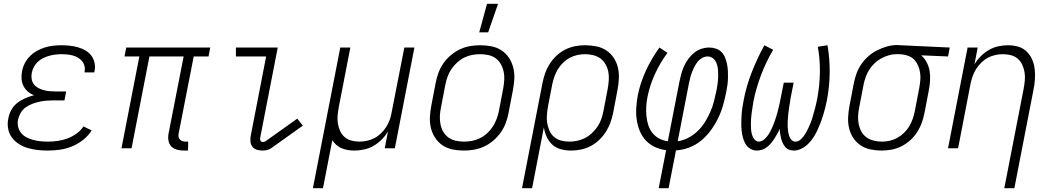

<svg xmlns="http://www.w3.org/2000/svg" viewBox="-20 -780 5540 1010"><path d="M232 12Q204 12 177.5 9Q151 6 125.5 -1.5Q100 -9 78.5 -23Q57 -37 42 -57.5Q27 -78 22.5 -104.5Q18 -131 24 -158Q28 -181 40 -202.5Q52 -224 71.5 -239Q91 -254 113.5 -263.5Q136 -273 159 -279Q141 -286 126.5 -298.5Q112 -311 103.5 -327.5Q95 -344 93.5 -364.5Q92 -385 96 -405Q100 -427 110.5 -447.5Q121 -468 137.5 -484.5Q154 -501 174.5 -512.5Q195 -524 216.5 -530.5Q238 -537 260 -539.5Q282 -542 303 -542Q326 -542 348 -539.5Q370 -537 391 -531Q412 -525 430.5 -514Q449 -503 461 -486.5Q473 -470 477.5 -448.5Q482 -427 477 -404L476 -399H424L425 -402Q428 -418 424.5 -432.5Q421 -447 412 -458Q403 -469 390.5 -476.5Q378 -484 363.5 -488Q349 -492 334 -493.5Q319 -495 304 -495Q288 -495 271.5 -493Q255 -491 239 -486.5Q223 -482 207.5 -474.5Q192 -467 179 -455Q166 -443 158 -427.5Q150 -412 147 -396Q144 -380 146.5 -364.5Q149 -349 157.5 -337.5Q166 -326 179 -318.5Q192 -311 207.5 -306.5Q223 -302 238.5 -300.5Q254 -299 270 -299H328L319 -252H261Q243 -252 224.5 -250.5Q206 -249 187.5 -245Q169 -241 150.5 -234Q132 -227 115.5 -215.5Q99 -204 89 -186.5Q79 -169 75 -151Q71 -131 75.5 -112.5Q80 -94 91.5 -80Q103 -66 119.5 -57.5Q136 -49 154.5 -44Q173 -39 192.5 -37Q212 -35 232 -35Q257 -35 282.5 -38.5Q308 -42 333 -51Q358 -60 381.5 -76.5Q405 -93 419 -115L462 -94Q444 -65 416.5 -43.5Q389 -22 358 -9.5Q327 3 295 7.5Q263 12 232 12Z M945 12Q927 12 909.5 7Q892 2 880.5 -10.5Q869 -23 866 -41.5Q863 -60 867 -79L946 -483H766L672 0H619L713 -483H635L644 -530H1086L1077 -483H999L920 -79Q918 -70 919 -61.5Q920 -53 925.5 -47Q931 -41 939 -38Q947 -35 955 -35H970L969 12Z M1361 12Q1345 12 1330.5 7.5Q1316 3 1307.5 -8.5Q1299 -20 1297.5 -35.5Q1296 -51 1299 -66L1380 -483H1221V-530H1441L1349 -57Q1347 -49 1350 -41Q1353 -33 1361 -33Q1365 -33 1369.5 -34Q1374 -35 1377 -37L1544 -156L1573 -119L1406 0Q1395 7 1383.5 9.5Q1372 12 1361 12Z M1626 210 1770 -530H1823L1762 -216Q1758 -194 1756 -172Q1754 -150 1757.5 -129.5Q1761 -109 1769.5 -90.5Q1778 -72 1793 -59Q1808 -46 1828.5 -40.5Q1849 -35 1871 -35Q1891 -35 1911 -39.5Q1931 -44 1949.5 -53.5Q1968 -63 1984 -78.5Q2000 -94 2011.5 -112Q2023 -130 2030 -149.5Q2037 -169 2040 -188L2107 -530H2160L2057 0H2004L2021 -89Q2008 -66 1988 -46Q1968 -26 1944.5 -12.5Q1921 1 1894.5 6.5Q1868 12 1844 12Q1826 12 1809 9Q1792 6 1776.5 -0.5Q1761 -7 1749 -18Q1737 -29 1728 -42L1679 210Z M2419 12Q2389 12 2360 6Q2331 0 2308 -15.5Q2285 -31 2269.5 -54.5Q2254 -78 2247 -106Q2240 -134 2241.5 -164Q2243 -194 2249 -225L2272 -345Q2277 -371 2286.5 -397Q2296 -423 2312.5 -447Q2329 -471 2352 -490Q2375 -509 2400.5 -521Q2426 -533 2453 -537.5Q2480 -542 2507 -542Q2537 -542 2566.5 -536Q2596 -530 2619 -514.5Q2642 -499 2657.5 -475.5Q2673 -452 2680 -424Q2687 -396 2685.5 -366Q2684 -336 2678 -305L2655 -185Q2650 -159 2640.5 -133Q2631 -107 2614 -83Q2597 -59 2574.5 -40Q2552 -21 2526 -9Q2500 3 2473 7.5Q2446 12 2419 12ZM2421 -35Q2442 -35 2463 -39Q2484 -43 2504.5 -53Q2525 -63 2542 -78.5Q2559 -94 2571.5 -113Q2584 -132 2592 -153Q2600 -174 2604 -194L2627 -314Q2631 -337 2632.5 -359.5Q2634 -382 2629.5 -403Q2625 -424 2615 -442Q2605 -460 2588.5 -472.5Q2572 -485 2550.5 -490Q2529 -495 2506 -495Q2485 -495 2463.5 -491Q2442 -487 2422 -477Q2402 -467 2385 -451.5Q2368 -436 2355 -417Q2342 -398 2334.5 -377Q2327 -356 2323 -336L2300 -216Q2295 -193 2294 -170.5Q2293 -148 2297 -127Q2301 -106 2311 -88Q2321 -70 2338 -57.5Q2355 -45 2376.5 -40Q2398 -35 2421 -35ZM2501 -610 2542 -760H2600L2548 -610Z M2726 210 2834 -345Q2839 -370 2848 -395.5Q2857 -421 2872 -444.5Q2887 -468 2908 -487.5Q2929 -507 2954 -519.5Q2979 -532 3005.5 -537Q3032 -542 3058 -542Q3088 -542 3117.5 -536Q3147 -530 3170 -514.5Q3193 -499 3208.5 -475.5Q3224 -452 3230.5 -424Q3237 -396 3235.5 -366Q3234 -336 3228 -305L3205 -185Q3200 -160 3191 -135Q3182 -110 3167 -86.5Q3152 -63 3131.5 -43.5Q3111 -24 3087 -11.5Q3063 1 3036.5 6.5Q3010 12 2984 12Q2956 12 2930 5Q2904 -2 2885.5 -19Q2867 -36 2856 -60Q2845 -84 2841 -110L2779 210ZM2976 -35Q2996 -35 3017 -39.5Q3038 -44 3057.5 -54Q3077 -64 3094 -80Q3111 -96 3123.5 -114.5Q3136 -133 3143 -153.5Q3150 -174 3154 -194L3177 -314Q3181 -337 3182.5 -359.5Q3184 -382 3180 -402.5Q3176 -423 3165.5 -441.5Q3155 -460 3139 -472Q3123 -484 3101.5 -489.5Q3080 -495 3058 -495Q3038 -495 3017 -490.5Q2996 -486 2976.5 -475.5Q2957 -465 2941 -449Q2925 -433 2914 -414.5Q2903 -396 2896 -376Q2889 -356 2885 -336L2863 -222Q2859 -199 2857 -176.5Q2855 -154 2858.5 -133Q2862 -112 2870.5 -92.5Q2879 -73 2895 -59.5Q2911 -46 2932 -40.5Q2953 -35 2976 -35Z M3445 210 3484 10Q3452 6 3424.5 -7Q3397 -20 3377 -41.5Q3357 -63 3345.5 -91Q3334 -119 3329.5 -150Q3325 -181 3327 -213.5Q3329 -246 3335 -278Q3348 -344 3377.5 -408Q3407 -472 3449 -530L3491 -502Q3452 -449 3425 -390Q3398 -331 3386 -270Q3381 -245 3379.5 -219.5Q3378 -194 3380.5 -169.5Q3383 -145 3390 -122.5Q3397 -100 3411.5 -81.5Q3426 -63 3447 -51.5Q3468 -40 3493 -37L3554 -350Q3558 -370 3563.5 -390.5Q3569 -411 3578 -431Q3587 -451 3600 -469Q3613 -487 3630.5 -501.5Q3648 -516 3669 -523Q3690 -530 3711 -530Q3730 -530 3747 -524Q3764 -518 3776 -505.5Q3788 -493 3794.5 -476.5Q3801 -460 3804.5 -442.5Q3808 -425 3809 -407Q3810 -389 3809.5 -370Q3809 -351 3806.5 -332Q3804 -313 3800 -294Q3793 -260 3783.5 -226Q3774 -192 3758 -159Q3742 -126 3720 -95.5Q3698 -65 3669 -41Q3640 -17 3605.5 -4Q3571 9 3536 11L3497 210ZM3545 -37Q3574 -41 3601.5 -55.5Q3629 -70 3651 -91.5Q3673 -113 3689 -139Q3705 -165 3717 -192.5Q3729 -220 3736 -248Q3743 -276 3749 -304Q3751 -317 3753.5 -330.5Q3756 -344 3757 -357.5Q3758 -371 3758 -384.5Q3758 -398 3757 -411Q3756 -424 3753 -436Q3750 -448 3743.5 -459Q3737 -470 3726 -476.5Q3715 -483 3702 -483Q3687 -483 3672.5 -474.5Q3658 -466 3648.5 -453.5Q3639 -441 3632 -427Q3625 -413 3619.5 -398.5Q3614 -384 3610.5 -369.5Q3607 -355 3604 -341Z M3962 12Q3942 12 3926 2Q3910 -8 3901 -24Q3892 -40 3887.5 -58Q3883 -76 3881 -95.5Q3879 -115 3879.5 -134.5Q3880 -154 3881 -173.5Q3882 -193 3885 -213Q3888 -233 3892 -253Q3906 -327 3934.5 -400Q3963 -473 4001 -542L4047 -518Q4009 -453 3983 -384Q3957 -315 3943 -245Q3941 -230 3938.5 -215Q3936 -200 3934 -185.5Q3932 -171 3931 -156.5Q3930 -142 3930 -127.5Q3930 -113 3931 -98.5Q3932 -84 3936 -71Q3940 -58 3949 -46.5Q3958 -35 3972 -35Q3985 -35 3996.5 -44Q4008 -53 4016.5 -64Q4025 -75 4031.5 -87.5Q4038 -100 4043.5 -112.5Q4049 -125 4053.5 -137.5Q4058 -150 4062 -162.5Q4066 -175 4069.5 -188Q4073 -201 4076 -214Q4079 -227 4082 -239.5Q4085 -252 4087 -265L4103 -345H4155L4139 -265Q4137 -252 4135 -239.5Q4133 -227 4131 -214Q4129 -201 4127.5 -188.5Q4126 -176 4125 -163Q4124 -150 4123.5 -137.5Q4123 -125 4123.5 -112.5Q4124 -100 4126 -88Q4128 -76 4131.5 -64.5Q4135 -53 4143.5 -44Q4152 -35 4165 -35Q4178 -35 4189 -44Q4200 -53 4208 -64Q4216 -75 4222.5 -87Q4229 -99 4234.5 -111Q4240 -123 4245 -135.5Q4250 -148 4253.5 -160.5Q4257 -173 4260.5 -185.5Q4264 -198 4267.5 -210.5Q4271 -223 4273.5 -235.5Q4276 -248 4279 -261Q4292 -330 4293 -399.5Q4294 -469 4282 -534L4333 -542Q4345 -473 4344.5 -400Q4344 -327 4330 -253Q4326 -233 4321 -213Q4316 -193 4310 -173.5Q4304 -154 4296.5 -134.5Q4289 -115 4280 -95.5Q4271 -76 4259.5 -58Q4248 -40 4232 -24Q4216 -8 4196 2Q4176 12 4156 12Q4143 12 4131 7.5Q4119 3 4111 -6.5Q4103 -16 4097.5 -27.5Q4092 -39 4089 -51.5Q4086 -64 4084 -76.5Q4082 -89 4082 -102Q4076 -89 4069 -76.5Q4062 -64 4054 -51.5Q4046 -39 4036.5 -27.5Q4027 -16 4015 -6.5Q4003 3 3989 7.5Q3975 12 3962 12Z M4618 12Q4588 12 4559 6Q4530 0 4507 -15.5Q4484 -31 4468.5 -54.5Q4453 -78 4446.5 -106Q4440 -134 4441.5 -164Q4443 -194 4449 -225L4472 -345Q4477 -370 4486.5 -395.5Q4496 -421 4512 -444Q4528 -467 4549.5 -485.5Q4571 -504 4595.5 -516Q4620 -528 4646 -535.5Q4672 -543 4698 -543Q4703 -543 4707.5 -542.5Q4712 -542 4717 -542L4976 -530L4967 -483L4826 -489Q4843 -474 4854.5 -452.5Q4866 -431 4870 -407Q4874 -383 4872.5 -357Q4871 -331 4866 -305L4843 -185Q4838 -160 4829 -134.5Q4820 -109 4805 -85.5Q4790 -62 4768.5 -42.5Q4747 -23 4722 -10.5Q4697 2 4670.5 7Q4644 12 4618 12ZM4619 -35Q4639 -35 4659.5 -39.5Q4680 -44 4699.5 -54.5Q4719 -65 4735.5 -81Q4752 -97 4763 -115.5Q4774 -134 4781 -154Q4788 -174 4792 -194L4815 -314Q4819 -335 4821 -355Q4823 -375 4820.5 -394.5Q4818 -414 4811 -431.5Q4804 -449 4792 -463Q4780 -477 4762 -484.5Q4744 -492 4725 -494L4708 -495H4694Q4675 -495 4654.5 -489Q4634 -483 4615 -472.5Q4596 -462 4580 -446.5Q4564 -431 4552.5 -413Q4541 -395 4534 -375Q4527 -355 4523 -336L4500 -216Q4495 -193 4494 -170.5Q4493 -148 4497 -127.5Q4501 -107 4511 -88.5Q4521 -70 4537.5 -58Q4554 -46 4575.5 -40.5Q4597 -35 4619 -35Z M5263 210 5365 -314Q5369 -336 5371 -358Q5373 -380 5369.5 -400.5Q5366 -421 5357.5 -439.5Q5349 -458 5334 -471Q5319 -484 5298.5 -489.5Q5278 -495 5256 -495Q5236 -495 5215.5 -490.5Q5195 -486 5177 -476.5Q5159 -467 5143 -451.5Q5127 -436 5115.5 -418Q5104 -400 5097 -380.5Q5090 -361 5086 -342L5020 0H4967L5070 -530H5123L5106 -441Q5119 -464 5139 -484Q5159 -504 5182.5 -517.5Q5206 -531 5232 -536.5Q5258 -542 5282 -542Q5311 -542 5336.5 -534.5Q5362 -527 5380.5 -509Q5399 -491 5409.5 -467Q5420 -443 5423 -416Q5426 -389 5424 -361Q5422 -333 5416 -305L5316 210Z"/></svg>

Font: Lode Dark
Style: Italic
Weight: 400
Italic angle: -11°
Monospace: yes
Designer: Belleve Invis
Foundry: Belleve Invis
Version: Version 29.2.0; ttfautohint (v1.8.3)